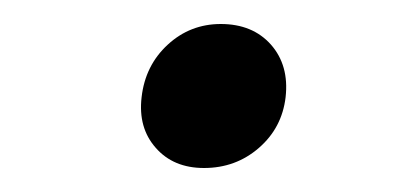

<svg xmlns="http://www.w3.org/2000/svg" viewBox="-20 -125 346 160"><path d="M150 15Q124.5 15 109.8 -1.8Q95 -18.5 98 -44Q101 -70.5 119.8 -87.8Q138.5 -105 164 -105Q190.5 -105 205.8 -87.8Q221 -70.5 218 -44Q215 -18.5 195.8 -1.8Q176.5 15 150 15Z"/></svg>

Font: Expletus Sans
Style: Italic
Weight: 400
Italic angle: -7°
Designer: Jasper de Waard
Foundry: Designtown
Version: Version 7.500